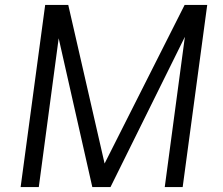

<svg xmlns="http://www.w3.org/2000/svg" viewBox="-20 -762 909 782"><path d="M138 0 219 -606 356 0H430L733 -612L651 0H724L824 -742H732L406 -96L258 -742H164L64 0Z"/></svg>

Font: Cheyenne Sans Light
Style: Italic
Weight: 300
Italic angle: -8.13011°
Designer: The Public Sans project authors (U.S. Web Design System), Libre Franklin designed by Pablo Impallari and Rodrigo Fuenzal
Foundry: The Cheyenne Sans Project Authors
Version: Version 2.007